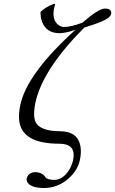

<svg xmlns="http://www.w3.org/2000/svg" viewBox="-20 -718 580 967"><path d="M203.1 229Q135.3 229 117.7 199.7Q112.8 190.9 114.3 182.1Q119.6 156.2 147.9 149.9Q152.8 148.9 156.2 148.9Q193.4 149.9 209 174.8Q217.8 187.5 253.9 188Q293.9 188 325.2 142.6Q341.3 118.2 348.1 88.9Q363.8 14.6 295.9 6.8Q287.6 5.9 279.8 5.9Q85.9 5.9 76.2 -115.7Q73.7 -148.4 82.5 -190.9Q117.2 -348.6 359.9 -567.9Q311 -551.3 280.3 -550.8Q214.4 -550.8 191.9 -607.9Q183.6 -630.9 184.1 -658.2Q209 -682.1 249 -697.8L258.3 -698.2Q255.9 -691.4 252.9 -678.2Q239.7 -616.2 276.9 -590.3Q289.1 -582.5 301.8 -582Q338.9 -582.5 395.5 -604Q476.6 -674.8 508.3 -674.8Q543 -674.8 540 -649.4Q539.6 -647.5 539.1 -646Q534.2 -622.6 454.1 -595.2Q436 -588.9 404.3 -579.1Q194.3 -367.7 158.7 -202.1Q142.1 -124 165 -93.8Q193.8 -57.6 281.2 -57.1Q373 -57.1 385.7 21.5Q390.1 51.3 382.3 87.9Q370.6 144 317.4 187.5Q266.1 228.5 203.1 229Z"/></svg>

Font: Linux Biolinum Capitals O
Style: Italic Samll Caps
Weight: 400
Italic angle: -12°
Designer: Philipp H. Poll
Foundry: Philipp H. Poll
Version: Version 0.6.2